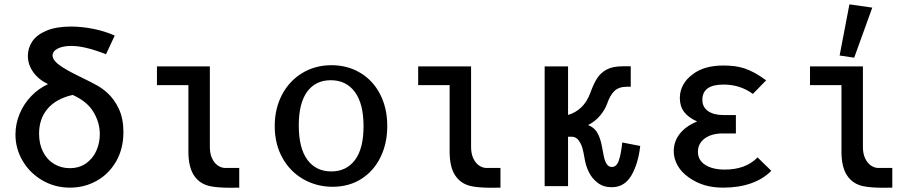

<svg xmlns="http://www.w3.org/2000/svg" viewBox="-20 -855 4240 882"><path d="M51 -237Q51 -286 70 -331.8Q89 -377.5 123 -413Q157 -448.5 200.5 -468.5Q157 -489.5 132.5 -524Q108 -558.5 108 -598.5Q108 -634.5 128.5 -665Q149 -695.5 193.8 -714.2Q238.5 -733 306.5 -733Q355 -733 408.2 -722.5Q461.5 -712 507 -691.5L467 -606Q413 -626.5 375.5 -635.2Q338 -644 308 -644Q268.5 -644 245 -631.8Q221.5 -619.5 221.5 -600Q221.5 -582 243.8 -563.2Q266 -544.5 311 -521Q323 -514.5 335 -508.8Q347 -503 359 -497Q401 -476.5 426.8 -462Q452.5 -447.5 473 -428.5Q506 -398.5 526.5 -353.8Q547 -309 547 -248Q547 -172.5 514 -114.5Q481 -56.5 424.8 -24.8Q368.5 7 301.5 7Q232.5 7 175 -26.2Q117.5 -59.5 84.2 -115.8Q51 -172 51 -237ZM438.5 -238.5Q438.5 -292 409.2 -340.8Q380 -389.5 313.5 -419Q237 -401 198.2 -355Q159.5 -309 159.5 -241Q159.5 -193 178 -157Q196.5 -121 228.5 -101.8Q260.5 -82.5 300.5 -82.5Q344 -82.5 375.2 -104.5Q406.5 -126.5 422.5 -162.2Q438.5 -198 438.5 -238.5Z M845.5 -158.5V-464H701V-550H944V-180Q944 -149.5 954 -128Q964 -106.5 979.5 -95.5Q995 -84.5 1012 -83.5H1079V7L1038.5 7.5Q980.5 7.5 946.5 0.5Q898.5 -9 872 -47.8Q845.5 -86.5 845.5 -158.5Z M1242 -276Q1242 -355.5 1275.2 -419.2Q1308.5 -483 1368 -519.2Q1427.5 -555.5 1503 -555.5Q1576.5 -555.5 1635 -520.5Q1693.5 -485.5 1726.2 -422Q1759 -358.5 1759 -276Q1759 -196.5 1728 -133Q1697 -69.5 1640 -33.2Q1583 3 1508 3Q1434.5 3 1373.5 -31.8Q1312.5 -66.5 1277.2 -130.2Q1242 -194 1242 -276ZM1650 -275Q1650 -379 1610 -432.8Q1570 -486.5 1499.5 -486.5Q1430 -486.5 1391.2 -434Q1352.5 -381.5 1352.5 -278.5Q1352.5 -174.5 1392 -121Q1431.5 -67.5 1502 -67.5Q1571 -67.5 1610.5 -119.8Q1650 -172 1650 -275Z M2045.5 -158.5V-464H1901V-550H2144V-180Q2144 -149.5 2154 -128Q2164 -106.5 2179.5 -95.5Q2195 -84.5 2212 -83.5H2279V7L2238.5 7.5Q2180.5 7.5 2146.5 0.5Q2098.5 -9 2072 -47.8Q2045.5 -86.5 2045.5 -158.5Z M2666 -124Q2661 -154 2655.8 -173.5Q2650.5 -193 2638.2 -210Q2626 -227 2605.5 -227H2589.5V0H2482V-550H2589.5V-327Q2623 -336.5 2649.5 -361.2Q2676 -386 2691.5 -427.5Q2706.5 -469.5 2722.8 -495Q2739 -520.5 2767 -535.5Q2795 -550.5 2840.5 -550.5H2877.5V-456.5H2859.5Q2822 -456.5 2801.8 -436.2Q2781.5 -416 2769 -378.5Q2760 -353 2738.2 -325.8Q2716.5 -298.5 2681.5 -280.5Q2705.5 -271 2718.5 -253.2Q2731.5 -235.5 2740 -205Q2743.5 -192.5 2748.5 -164.5Q2753 -138.5 2757.2 -123.5Q2761.5 -108.5 2769.5 -98.2Q2777.5 -88 2791 -88Q2812.5 -88 2822.8 -117.8Q2833 -147.5 2838.5 -200.5L2921 -184.5Q2912 -103.5 2880.5 -49.2Q2849 5 2790 5Q2752 5 2725.8 -15Q2699.5 -35 2685.2 -64.2Q2671 -93.5 2666 -124Z M3145.5 -39Q3111.5 -62 3093.2 -94Q3075 -126 3075 -160Q3075 -205.5 3103 -240.8Q3131 -276 3182.5 -297Q3142 -315 3122.5 -341Q3103 -367 3103 -404.5Q3103 -437.5 3118.5 -465.5Q3134 -493.5 3162.5 -514Q3214.5 -554 3302.5 -554Q3332 -554 3354.8 -551Q3377.5 -548 3399.5 -541Q3424 -532.5 3447 -520Q3470 -507.5 3499.5 -486L3438.5 -423.5Q3380.5 -466.5 3303.5 -466.5Q3206.5 -466.5 3206.5 -396.5Q3206.5 -363 3232.5 -344.8Q3258.5 -326.5 3304 -326.5H3360.5V-242H3298Q3266.5 -242 3241 -232Q3215.5 -222 3200.8 -203Q3186 -184 3186 -158Q3186 -119 3219.8 -97.5Q3253.5 -76 3309.5 -76Q3406 -76 3460 -132L3523 -70.5Q3487 -33 3430.5 -13Q3374 7 3302.5 7Q3255.5 7 3217.2 -4.2Q3179 -15.5 3145.5 -39Z M3845.5 -158.5V-464H3701V-550H3944V-180Q3944 -149.5 3954 -128Q3964 -106.5 3979.5 -95.5Q3995 -84.5 4012 -83.5H4079V7L4038.5 7.5Q3980.5 7.5 3946.5 0.5Q3898.5 -9 3872 -47.8Q3845.5 -86.5 3845.5 -158.5ZM3987 -820 3904 -590 3837 -600 3882 -835Z"/></svg>

Font: JuliaMono SemiBold
Style: Regular
Weight: 600
Monospace: yes
Designer: cormullion
Foundry: corm
Version: Version 0.055; ttfautohint (v1.8.4)